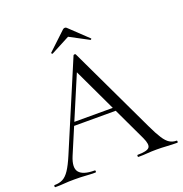

<svg xmlns="http://www.w3.org/2000/svg" viewBox="-142 -912 985 1034"><g transform="rotate(-20 350.0 -394.5)"><path d="M194.2 -275.4 204.4 -295.4H469.2L476.2 -275.4ZM698.6 -12Q702.8 -12 702.8 -6Q702.8 0 698.6 0Q670.2 0 640.1 -2Q610 -4 582.4 -4Q550.7 -4 527.8 -2Q504.8 0 477 0Q473 0 473 -6Q473 -12 477 -12Q530 -12 542.9 -27.3Q555.8 -42.6 535.6 -86L314.2 -555L339.2 -585.8L145 -126.8Q119.6 -66 141.6 -39Q163.6 -12 229.2 -12Q234.2 -12 234.2 -6Q234.2 0 229.2 0Q199.2 0 174.2 -2Q149.2 -4 111.2 -4Q75.5 -4 53.5 -2Q31.5 0 0.9 0Q-3.2 0 -3.2 -6Q-3.2 -12 0.8 -12Q27.7 -12 47.7 -22.3Q67.6 -32.6 85.5 -59.5Q103.4 -86.4 124.4 -136L335 -633.8Q336.8 -636.8 342 -636.9Q347.2 -637 348.2 -633.8L583.8 -137Q607 -87.6 624.9 -60.1Q642.8 -32.6 660.3 -22.3Q677.8 -12 698.6 -12ZM226.2 -687.4 329.2 -784.2Q334.2 -789.2 341.2 -789.2Q348.2 -789.2 352.2 -784.2L454.2 -687.5Q457.2 -686.4 454.2 -682.9Q451.2 -679.4 449.2 -680.4L341.2 -737.8L232.2 -680.4Q231.2 -679.4 227.7 -682.9Q224.2 -686.4 226.2 -687.4Z"/></g></svg>

Font: Cormorant Garamond Light
Style: Regular
Weight: 300
Designer: Christian Thalmann (Catharsis Fonts)
Foundry: Catharsis Fonts
Version: Version 4.001